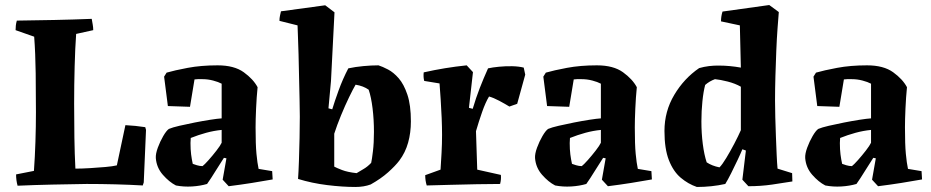

<svg xmlns="http://www.w3.org/2000/svg" viewBox="-20 -732 3705 764"><path d="M50 7Q44 -14 44 -38L115 -52Q119 -107 121 -168Q123 -229 123 -285Q123 -361 122 -440.5Q121 -520 116 -586L42 -612Q42 -621 43 -630.5Q44 -640 47 -650Q122 -651 196 -652.5Q270 -654 345 -657Q347 -645 349 -634Q351 -623 351 -612L283 -597Q279 -541 277 -467Q275 -393 275 -320Q275 -250 276 -184.5Q277 -119 280 -61Q306 -61 338.5 -63Q371 -65 399.5 -67.5Q428 -70 445 -74L479 -234Q519 -232 558 -226L561 -215L552 -6L548 6Q497 3 439.5 1.5Q382 0 325 0Q257 1 187.5 2.5Q118 4 50 7Z M804 0Q777 8 744 10Q711 12 680 6Q653 -8 628 -36.5Q603 -65 600 -103Q599 -120 608 -144.5Q617 -169 629.5 -190.5Q642 -212 652 -219Q666 -225 694 -231.5Q722 -238 755 -244.5Q788 -251 817 -255.5Q846 -260 862 -261V-399Q849 -406 828 -411.5Q807 -417 786 -417Q770 -418 754 -416L736 -307L648 -310L633 -427L643 -443Q674 -452 727 -462Q780 -472 846 -472Q912 -472 950 -444.5Q988 -417 1005 -385Q1001 -345 999 -300Q997 -255 997 -225Q997 -157 1000.5 -120Q1004 -83 1009 -60L1063 -51L1065 -18Q1026 -11 982 -4Q938 3 890 9L866 -17L881 -102L871 -104Q857 -83 838 -52Q819 -21 804 0ZM747 -80Q752 -78 763.5 -74.5Q775 -71 786 -71Q794 -77 810 -95Q826 -113 841.5 -133Q857 -153 862 -164V-215Q831 -212 800 -203.5Q769 -195 739 -183Q739 -178 738.5 -172.5Q738 -167 738 -163Q738 -137 740.5 -117.5Q743 -98 747 -80Z M1166 -20Q1168 -48 1169.5 -91.5Q1171 -135 1172 -182Q1173 -229 1173 -268Q1173 -295 1172 -337Q1171 -379 1170 -425.5Q1169 -472 1168 -515.5Q1167 -559 1165.5 -590Q1164 -621 1164 -631L1092 -649Q1092 -660 1094 -669Q1096 -678 1098 -687L1274 -711L1311 -683L1297 -409L1287 -301L1302 -297Q1311 -327 1327.5 -372.5Q1344 -418 1366 -460Q1394 -466 1426 -469Q1458 -472 1486 -472Q1502 -467 1524 -455.5Q1546 -444 1566.5 -420.5Q1587 -397 1601 -355.5Q1615 -314 1615 -249Q1615 -204 1604 -164.5Q1593 -125 1569 -93Q1553 -72 1524.5 -46.5Q1496 -21 1455 2Q1428 12 1394 12Q1343 12 1282 4.5Q1221 -3 1166 -20ZM1399 -43Q1408 -49 1425 -58.5Q1442 -68 1457 -84Q1460 -97 1464 -130.5Q1468 -164 1468 -207Q1468 -256 1462.5 -301Q1457 -346 1447 -375Q1426 -390 1395 -395Q1385 -378 1369 -345Q1353 -312 1337 -273Q1321 -234 1310 -200V-69Q1319 -64 1341 -55.5Q1363 -47 1399 -43Z M1678 6Q1672 -13 1672 -35L1733 -57Q1735 -87 1737 -123.5Q1739 -160 1739 -195Q1739 -225 1737.5 -262.5Q1736 -300 1733.5 -336.5Q1731 -373 1729 -400L1668 -410Q1664 -425 1666 -444Q1750 -463 1837 -472L1862 -445L1846 -303L1861 -299Q1874 -343 1889 -381.5Q1904 -420 1922 -460Q1940 -464 1966 -466.5Q1992 -469 2018 -468.5Q2044 -468 2064 -463L2070 -435L2038 -319L2007 -308Q1989 -319 1966.5 -331Q1944 -343 1926 -348Q1912 -325 1898.5 -286.5Q1885 -248 1874 -210L1879 -57L1973 -36Q1975 -19 1970 0Q1932 0 1878.5 1Q1825 2 1771 3.5Q1717 5 1678 6Z M2313 0Q2286 8 2253 10Q2220 12 2189 6Q2162 -8 2137 -36.5Q2112 -65 2109 -103Q2108 -120 2117 -144.5Q2126 -169 2138.5 -190.5Q2151 -212 2161 -219Q2175 -225 2203 -231.5Q2231 -238 2264 -244.5Q2297 -251 2326 -255.5Q2355 -260 2371 -261V-399Q2358 -406 2337 -411.5Q2316 -417 2295 -417Q2279 -418 2263 -416L2245 -307L2157 -310L2142 -427L2152 -443Q2183 -452 2236 -462Q2289 -472 2355 -472Q2421 -472 2459 -444.5Q2497 -417 2514 -385Q2510 -345 2508 -300Q2506 -255 2506 -225Q2506 -157 2509.5 -120Q2513 -83 2518 -60L2572 -51L2574 -18Q2535 -11 2491 -4Q2447 3 2399 9L2375 -17L2390 -102L2380 -104Q2366 -83 2347 -52Q2328 -21 2313 0ZM2256 -80Q2261 -78 2272.5 -74.5Q2284 -71 2295 -71Q2303 -77 2319 -95Q2335 -113 2350.5 -133Q2366 -153 2371 -164V-215Q2340 -212 2309 -203.5Q2278 -195 2248 -183Q2248 -178 2247.5 -172.5Q2247 -167 2247 -163Q2247 -137 2249.5 -117.5Q2252 -98 2256 -80Z M2753 12Q2718 0 2688.5 -25Q2659 -50 2641.5 -95Q2624 -140 2624 -211Q2624 -289 2663 -354.5Q2702 -420 2762 -461Q2800 -472 2843 -471Q2862 -471 2884 -469Q2906 -467 2928 -463L2924 -631L2849 -647Q2849 -667 2855 -686L3041 -712L3079 -684Q3077 -660 3074 -619.5Q3071 -579 3069 -530Q3067 -481 3065.5 -429.5Q3064 -378 3064 -332Q3064 -303 3065 -265.5Q3066 -228 3067.5 -188.5Q3069 -149 3070.5 -115.5Q3072 -82 3074 -61L3132 -43L3133 -10Q3097 -4 3052 2.5Q3007 9 2958 9L2934 -17L2948 -133L2934 -138Q2928 -123 2915.5 -96.5Q2903 -70 2889.5 -43Q2876 -16 2866 0Q2839 6 2810.5 9Q2782 12 2753 12ZM2843 -66Q2854 -77 2870 -103.5Q2886 -130 2902 -160.5Q2918 -191 2928 -214V-387Q2905 -400 2875.5 -407.5Q2846 -415 2825 -417Q2803 -409 2786 -394Q2779 -368 2775 -329Q2771 -290 2771 -249Q2771 -202 2776.5 -159Q2782 -116 2792 -86Q2813 -72 2843 -66Z M3388 0Q3361 8 3328 10Q3295 12 3264 6Q3237 -8 3212 -36.5Q3187 -65 3184 -103Q3183 -120 3192 -144.5Q3201 -169 3213.5 -190.5Q3226 -212 3236 -219Q3250 -225 3278 -231.5Q3306 -238 3339 -244.5Q3372 -251 3401 -255.5Q3430 -260 3446 -261V-399Q3433 -406 3412 -411.5Q3391 -417 3370 -417Q3354 -418 3338 -416L3320 -307L3232 -310L3217 -427L3227 -443Q3258 -452 3311 -462Q3364 -472 3430 -472Q3496 -472 3534 -444.5Q3572 -417 3589 -385Q3585 -345 3583 -300Q3581 -255 3581 -225Q3581 -157 3584.5 -120Q3588 -83 3593 -60L3647 -51L3649 -18Q3610 -11 3566 -4Q3522 3 3474 9L3450 -17L3465 -102L3455 -104Q3441 -83 3422 -52Q3403 -21 3388 0ZM3331 -80Q3336 -78 3347.5 -74.5Q3359 -71 3370 -71Q3378 -77 3394 -95Q3410 -113 3425.5 -133Q3441 -153 3446 -164V-215Q3415 -212 3384 -203.5Q3353 -195 3323 -183Q3323 -178 3322.5 -172.5Q3322 -167 3322 -163Q3322 -137 3324.5 -117.5Q3327 -98 3331 -80Z"/></svg>

Font: Labrada
Style: Bold
Weight: 700
Designer: Mercedes Jáuregui
Foundry: Omnibus-Type Team
Version: Version 1.000; ttfautohint (v1.8.4.7-5d5b)